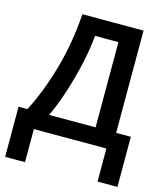

<svg xmlns="http://www.w3.org/2000/svg" viewBox="-131 -813 957 1110"><g transform="rotate(15 348.0 -258.0)"><path d="M466 -612V-102H188Q222 -174 251 -264.5Q280 -355 300 -446.5Q320 -538 326 -612ZM589 -714H223Q211 -537 165.5 -378.5Q120 -220 58 -102H5V198H124V0H558V198H677V-102H589Z"/></g></svg>

Font: Noto Sans Display Medium
Style: Regular
Weight: 500
Designer: Monotype Design Team
Foundry: Monotype Imaging Inc.
Version: Version 1.900